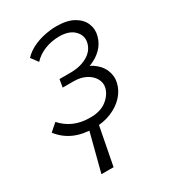

<svg xmlns="http://www.w3.org/2000/svg" viewBox="-162 -503 687 767"><g transform="rotate(-30 181.5 -119.0)"><path d="M79 182 130 -15H173L135 182ZM145 8Q93 8 54.5 -9.5Q16 -27 -10 -61L24 -91Q48 -64 80 -50Q112 -36 154 -36Q201 -36 229 -57.5Q257 -79 265 -109Q270 -131 258.5 -151Q247 -171 223.5 -183Q200 -195 169 -195H118L124 -231H175Q221 -231 253.5 -250Q286 -269 293 -303Q299 -333 276 -356Q253 -379 208 -379Q172 -379 140.5 -366.5Q109 -354 88 -331L64 -363Q83 -383 108.5 -395.5Q134 -408 163 -414Q192 -420 218 -420Q267 -420 297 -403Q327 -386 338 -359Q349 -332 341 -303Q333 -273 311.5 -251.5Q290 -230 259 -218Q228 -206 190 -206L193 -228Q239 -228 268.5 -208.5Q298 -189 310 -160.5Q322 -132 315 -103Q308 -72 285 -47Q262 -22 226 -7Q190 8 145 8Z"/></g></svg>

Font: Ysabeau Infant Light
Style: Italic
Weight: 300
Italic angle: -12°
Designer: Christian Thalmann (Catharsis Fonts)
Version: Version 2.001;gftools[0.9.30]; featfreeze: ss01,ss02,lnum